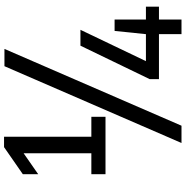

<svg xmlns="http://www.w3.org/2000/svg" viewBox="-4 -846 918 950"><g transform="rotate(-90 455.0 -371.0)"><path d="M68 -308V-378H171.5V-713L68 -641V-717L202 -810H253.5V-378H352V-308ZM222.5 68 602.5 -808H688L308 68ZM538.5 -43.5V-89.5L704 -432H782.5L627.5 -108H761L777 -263H833.5V-108H897V-43.5H833.5V68H761V-43.5Z"/></g></svg>

Font: Encode Sans SmCnd Md
Style: Regular
Weight: 500
Width: 4
Designer: Multiple Designers
Foundry: Impallari Type
Version: Version 3.002; ttfautohint (v1.8.3) -l 8 -r 50 -G 200 -x 14 